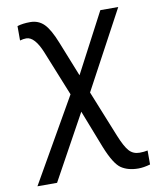

<svg xmlns="http://www.w3.org/2000/svg" viewBox="-86 -607 772 917"><g transform="rotate(-10 300.0 -149.0)"><path d="M311 -247.1 462.9 -536.1H549.8L346.2 -157.2L437 67.9Q459.5 123.5 479 145.3Q498.5 167 529.8 167Q551.3 167 568.8 163.1V231Q536.6 240.2 511.2 240.2Q461.4 240.2 428.5 218.3Q395.5 196.3 360.8 109.9L289.1 -74.2L116.2 240.2H21L252.9 -165L165 -382.8Q131.8 -464.8 90.8 -464.8Q76.7 -464.8 60.1 -460V-529.8Q85.9 -538.1 123 -538.1Q162.6 -538.1 189.5 -511.5Q216.3 -484.9 243.2 -417Z"/></g></svg>

Font: WenQuanYi Micro Hei Mono
Style: Regular
Weight: 400
Foundry: Ascender Corporation
Version: Version 0.2.0-beta